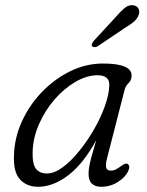

<svg xmlns="http://www.w3.org/2000/svg" viewBox="-20 -707 562 736"><path d="M389.5 -97Q384.5 -76.5 387 -64.8Q389.5 -53 405.5 -53Q415.5 -53 424.5 -57.8Q433.5 -62.5 443.5 -70Q461 -83 468.5 -79Q481.5 -71.5 470.5 -49Q459.5 -27 431.2 -9Q403 9 367.5 9Q345 9 332.2 -3Q319.5 -15 319.5 -41Q319.5 -53 321.8 -67.2Q324 -81.5 330.5 -105.2Q337 -129 349 -170Q300.5 -80.5 242.5 -35.8Q184.5 9 126 9Q83 9 57 -18.8Q31 -46.5 33.5 -110Q35 -177.5 63.5 -240.5Q92 -303.5 140.2 -353.8Q188.5 -404 249 -433.8Q309.5 -463.5 375 -463.5Q487 -463.5 484.5 -415.5Q483.5 -398.5 472.5 -388Q461.5 -377.5 457.5 -362ZM105 -124Q104 -77 118.2 -59.5Q132.5 -42 160 -42Q188 -42 220 -65.5Q252 -89 283.2 -127.5Q314.5 -166 340.5 -211.2Q366.5 -256.5 382.2 -300.8Q398 -345 399 -379.5Q400.5 -418.5 354 -418.5Q312.5 -418.5 269.2 -393.2Q226 -368 189.2 -325.8Q152.5 -283.5 129.5 -231Q106.5 -178.5 105 -124ZM422.5 -640.5Q442.5 -664 458.8 -677Q475 -690 493 -686.5Q507 -683.5 511.8 -672Q516.5 -660.5 510.5 -647Q504.5 -633 491 -622Q477.5 -611 458 -599.5L353.5 -529Q348 -526.5 342.2 -526.2Q336.5 -526 333.5 -529.5Q330 -534 332.8 -539.8Q335.5 -545.5 340 -551Z"/></svg>

Font: Fraunces 9pt S100 Light
Style: Italic
Weight: 300
Italic angle: -16°
Version: Version 1.000; ttfautohint (v1.8.3)